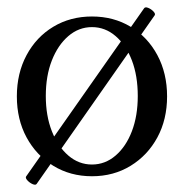

<svg xmlns="http://www.w3.org/2000/svg" viewBox="-20 -470 502 524"><path d="M231 11Q172 11 125.5 -17.5Q79 -46 52.5 -95Q26 -144 26 -207Q26 -270 52.5 -319.5Q79 -369 125.5 -397Q172 -425 231 -425Q290 -425 336.5 -397Q383 -369 409.5 -319.5Q436 -270 436 -207Q436 -144 409.5 -95Q383 -46 336.5 -17.5Q290 11 231 11ZM231 -21Q267 -21 295.5 -45.5Q324 -70 340 -112Q356 -154 356 -208Q356 -263 340 -305Q324 -347 295.5 -371.5Q267 -396 231 -396Q195 -396 166.5 -371.5Q138 -347 121.5 -305Q105 -263 105 -208Q105 -154 121.5 -112Q138 -70 166.5 -45.5Q195 -21 231 -21ZM80 32Q77 36 69 32.5Q61 29 55 22.5Q49 16 51 12L373 -447Q376 -452 384.5 -448.5Q393 -445 399 -438.5Q405 -432 402 -428Z"/></svg>

Font: Junicode VF
Style: Regular
Weight: 400
Designer: Peter S. Baker
Version: Version 2.213